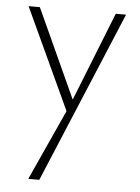

<svg xmlns="http://www.w3.org/2000/svg" viewBox="-51 -452 569 781"><g transform="rotate(5 233.0 -61.0)"><path d="M432 -411 139 289H94L225 1L34 -411H80L246 -48L390 -411Z"/></g></svg>

Font: Ysabeau Infant Light
Style: Regular
Weight: 300
Designer: Christian Thalmann (Catharsis Fonts)
Version: Version 0.003